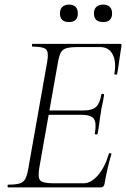

<svg xmlns="http://www.w3.org/2000/svg" viewBox="-20 -816 550 836"><path d="M15 0Q13 0 13 -6Q13 -12 15 -12Q48 -12 65 -17Q82 -22 90 -37Q98 -52 103 -81L185 -544Q193 -587 181.5 -600Q170 -613 122 -613Q119 -613 119 -619Q119 -625 122 -625H503Q511 -625 509 -616Q506 -598 502.5 -575Q499 -552 496 -530Q493 -508 490 -494Q489 -490 483 -491Q477 -492 478 -495Q487 -547 470.5 -579Q454 -611 416 -611H317Q286 -611 269 -606Q252 -601 244.5 -586.5Q237 -572 232 -543L151 -85Q144 -43 155 -30.5Q166 -18 213 -18H344Q377 -18 407.5 -54Q438 -90 454 -147Q455 -150 461 -149Q467 -148 465 -145Q457 -119 448.5 -82.5Q440 -46 435 -15Q432 0 419 0ZM405 -234Q404 -230 398 -230.5Q392 -231 393 -235Q401 -280 389 -298Q377 -316 336 -316H171L174 -335H343Q381 -335 398 -350.5Q415 -366 421 -404Q422 -408 428 -407.5Q434 -407 433 -402Q429 -374 425 -358.5Q421 -343 419 -325Q415 -303 412.5 -281.5Q410 -260 405 -234ZM429 -720Q389 -720 389 -758Q389 -776 399.5 -786Q410 -796 429 -796Q448 -796 458 -786Q468 -776 468 -758Q468 -720 429 -720ZM280 -720Q241 -720 241 -758Q241 -776 251.5 -786Q262 -796 280 -796Q299 -796 309 -786Q319 -776 319 -758Q319 -720 280 -720Z"/></svg>

Font: Cormorant Infant Light
Style: Italic
Weight: 300
Italic angle: -10°
Designer: Christian Thalmann (Catharsis Fonts)
Foundry: Catharsis Fonts
Version: Version 4.001